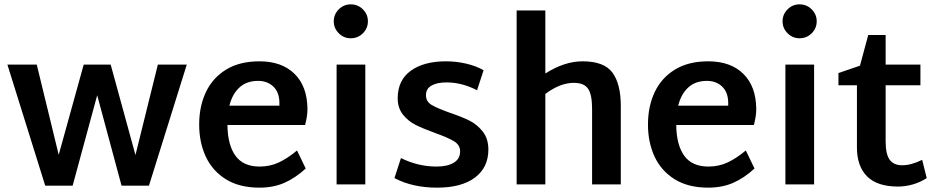

<svg xmlns="http://www.w3.org/2000/svg" viewBox="-20 -848 4310 883"><path d="M839 -551 665 6H539L427 -410L314 6H188L14 -551H149L250 -136L365 -551H489L603 -135L706 -551Z M1346 -156 1386 -73Q1338 -29 1287.5 -7Q1237 15 1173 15Q1081 15 1019 -23.5Q957 -62 926.5 -127.5Q896 -193 896 -275Q896 -359 927 -424.5Q958 -490 1020 -528Q1082 -566 1173 -566Q1276 -566 1334.5 -508.5Q1393 -451 1394 -347Q1394 -314 1383 -273H1026Q1027 -181 1063 -131.5Q1099 -82 1174 -82Q1222 -82 1262.5 -101Q1303 -120 1346 -156ZM1035 -362H1265V-374Q1265 -423 1237.5 -449.5Q1210 -476 1167 -476Q1114 -476 1081 -445.5Q1048 -415 1035 -362Z M1515 -750Q1515 -782 1538 -805Q1561 -828 1593 -828Q1626 -828 1649 -805Q1672 -782 1672 -750Q1672 -718 1649 -695Q1626 -672 1593 -672Q1561 -672 1538 -695Q1515 -718 1515 -750ZM1528 -551H1660V0H1528Z M1794 -29 1824 -121Q1903 -82 1988 -82Q2037 -82 2066.5 -99.5Q2096 -117 2096 -152Q2096 -181 2068.5 -198Q2041 -215 1982 -236Q1927 -256 1892.5 -273Q1858 -290 1833.5 -320.5Q1809 -351 1809 -396Q1809 -479 1869 -522.5Q1929 -566 2031 -566Q2078 -566 2123.5 -555.5Q2169 -545 2204 -525L2174 -433Q2104 -469 2034 -469Q1990 -469 1964.5 -454.5Q1939 -440 1939 -410Q1939 -381 1965 -365.5Q1991 -350 2050 -329Q2106 -310 2140.5 -292.5Q2175 -275 2200.5 -242.5Q2226 -210 2226 -160Q2226 -78 2164.5 -31.5Q2103 15 1990 15Q1877 15 1794 -29Z M2835 -362V0H2703V-347Q2703 -413 2684.5 -440Q2666 -467 2619 -467Q2556 -467 2488 -416V0H2356V-800H2488V-510Q2576 -566 2659 -566Q2759 -566 2797 -513.5Q2835 -461 2835 -362Z M3410 -156 3450 -73Q3402 -29 3351.5 -7Q3301 15 3237 15Q3145 15 3083 -23.5Q3021 -62 2990.5 -127.5Q2960 -193 2960 -275Q2960 -359 2991 -424.5Q3022 -490 3084 -528Q3146 -566 3237 -566Q3340 -566 3398.5 -508.5Q3457 -451 3458 -347Q3458 -314 3447 -273H3090Q3091 -181 3127 -131.5Q3163 -82 3238 -82Q3286 -82 3326.5 -101Q3367 -120 3410 -156ZM3099 -362H3329V-374Q3329 -423 3301.5 -449.5Q3274 -476 3231 -476Q3178 -476 3145 -445.5Q3112 -415 3099 -362Z M3579 -750Q3579 -782 3602 -805Q3625 -828 3657 -828Q3690 -828 3713 -805Q3736 -782 3736 -750Q3736 -718 3713 -695Q3690 -672 3657 -672Q3625 -672 3602 -695Q3579 -718 3579 -750ZM3592 -551H3724V0H3592Z M4242 -29Q4213 -10 4178.5 0Q4144 10 4110 10Q4015 10 3968 -36.5Q3921 -83 3921 -170V-456H3836V-512L3935 -546L3973 -687H4053V-551H4213V-456H4053V-198Q4053 -139 4071.5 -113.5Q4090 -88 4129 -88Q4171 -88 4221 -113Z"/></svg>

Font: MartelSansBold
Style: Bold
Weight: 700
Designer: Dan Reynolds and Mathieu Réguer
Foundry: Dan Reynolds and Mathieu Réguer
Version: Version 1.002; ttfautohint (v1.1) -l 5 -r 5 -G 72 -x 0 -D la